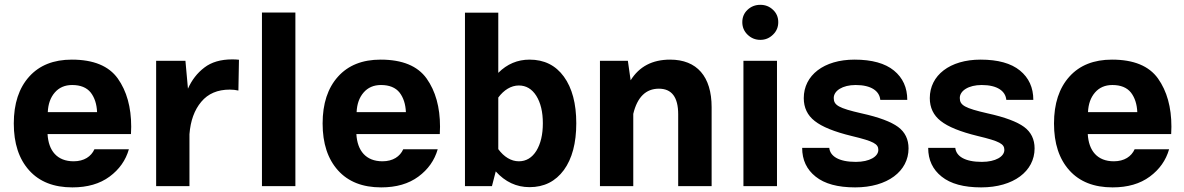

<svg xmlns="http://www.w3.org/2000/svg" viewBox="-20 -791 5031 816"><path d="M536.6 -221.2C537.1 -231.4 537.6 -242.2 537.6 -252.4C537.6 -335.4 518.6 -403.8 480.5 -457.5C442.4 -510.7 377.4 -537.6 285.2 -537.6C208 -537.6 147.5 -513.7 104 -465.3C60.5 -417 38.6 -350.6 38.6 -266.1C38.6 -181.6 60.5 -115.2 104 -66.9C147.5 -18.6 208.5 5.4 287.6 5.4C351.6 5.4 404.3 -9.8 445.8 -40.5C486.8 -70.8 514.2 -109.4 527.8 -156.7H381.3C367.7 -126 337.4 -105.5 293 -105.5C222.7 -105.5 186 -150.4 182.1 -221.2ZM183.1 -314.5C184.6 -348.6 194.3 -376.5 212.9 -397.9C231 -418.9 255.9 -429.7 286.6 -429.7C322.3 -429.7 348.6 -418.9 365.7 -397.5C382.3 -376 391.1 -348.1 392.6 -314.5Z M643.6 0H785.2V-220.7C789.6 -277.8 806.2 -323.7 835.4 -358.4C864.3 -393.1 904.8 -410.2 956.5 -410.2C969.7 -410.2 981.9 -408.7 993.2 -406.2L995.6 -537.1C986.8 -538.1 977.5 -538.6 967.3 -538.6C918 -538.6 878.4 -526.9 848.6 -503.9C818.4 -481 794.9 -450.7 778.8 -414.1L768.1 -532.7H643.6Z M1235.4 -737.8H1093.3V0H1235.4Z M1849.1 -221.2C1849.6 -231.4 1850.1 -242.2 1850.1 -252.4C1850.1 -335.4 1831.1 -403.8 1793 -457.5C1754.9 -510.7 1689.9 -537.6 1597.7 -537.6C1520.5 -537.6 1460 -513.7 1416.5 -465.3C1373 -417 1351.1 -350.6 1351.1 -266.1C1351.1 -181.6 1373 -115.2 1416.5 -66.9C1460 -18.6 1521 5.4 1600.1 5.4C1664.1 5.4 1716.8 -9.8 1758.3 -40.5C1799.3 -70.8 1826.7 -109.4 1840.3 -156.7H1693.8C1680.2 -126 1649.9 -105.5 1605.5 -105.5C1535.2 -105.5 1498.5 -150.4 1494.6 -221.2ZM1495.6 -314.5C1497.1 -348.6 1506.8 -376.5 1525.4 -397.9C1543.5 -418.9 1568.4 -429.7 1599.1 -429.7C1634.8 -429.7 1661.1 -418.9 1678.2 -397.5C1694.8 -376 1703.6 -348.1 1705.1 -314.5Z M2086.9 -62.5C2127 -18.1 2174.8 4.4 2230.5 4.4C2292.5 4.4 2340.8 -20 2376.5 -68.4C2411.6 -116.7 2429.2 -183.1 2429.2 -267.1C2429.2 -350.6 2411.6 -417 2376.5 -465.3C2341.3 -513.7 2292.5 -537.6 2230.5 -537.6C2179.7 -537.6 2135.3 -519 2097.7 -481.4V-737.3H1956.1V0H2070.8ZM2185.1 -427.7C2215.8 -427.7 2240.7 -413.1 2259.3 -383.8C2277.8 -354 2287.1 -315.4 2287.1 -267.1C2287.1 -218.8 2277.8 -180.2 2259.8 -150.4C2241.2 -120.6 2216.3 -105.5 2185.1 -105.5C2152.3 -105.5 2121.6 -124.5 2097.7 -157.2V-376.5C2121.1 -408.2 2151.9 -427.7 2185.1 -427.7Z M2671.4 -307.1C2688.5 -378.4 2725.1 -414.1 2780.3 -414.1C2835 -414.1 2862.3 -377.9 2862.3 -305.2V0H3004.4V-335.4C3004.4 -465.8 2941.9 -537.6 2828.1 -537.6C2752.4 -537.6 2696.8 -508.3 2660.2 -449.7L2648.4 -532.7H2529.8V0H2671.4Z M3134.8 -696.8C3134.8 -675.8 3142.1 -658.2 3157.2 -643.6C3172.4 -628.9 3190.4 -621.6 3211.4 -621.6C3232.4 -621.6 3250 -628.9 3265.1 -643.6C3280.3 -658.2 3287.6 -675.8 3287.6 -696.8C3287.6 -717.8 3280.3 -735.4 3265.1 -749.5C3250 -763.7 3232.4 -770.5 3211.4 -770.5C3190.4 -770.5 3172.4 -763.7 3157.2 -749.5C3142.1 -735.4 3134.8 -717.8 3134.8 -696.8ZM3139.6 0H3282.2V-532.7H3139.6Z M3611.8 -537.6C3481 -537.6 3396 -470.7 3396 -374C3396 -333.5 3411.6 -300.8 3442.4 -276.9C3473.1 -252.4 3525.4 -231 3600.1 -212.9C3693.8 -190.4 3712.9 -179.2 3712.9 -153.8C3712.9 -126 3676.3 -103 3617.2 -103C3544.4 -103 3507.8 -127.4 3504.4 -162.6H3389.2C3389.2 -111.3 3408.2 -70.8 3446.3 -40.5C3484.4 -9.8 3540.5 5.4 3614.3 5.4C3752 5.4 3841.3 -63.5 3841.3 -160.2C3841.3 -198.7 3826.7 -229.5 3796.9 -251.5C3767.1 -273.4 3715.3 -293 3642.1 -309.1C3543.9 -331.5 3523.4 -343.8 3523.4 -374.5C3523.4 -405.3 3560.5 -429.7 3616.7 -429.7C3683.1 -429.7 3717.8 -403.8 3721.2 -366.7H3835.9C3835.9 -418.9 3816.9 -460.4 3779.3 -491.2C3741.7 -522 3685.5 -537.6 3611.8 -537.6Z M4147.5 -537.6C4016.6 -537.6 3931.6 -470.7 3931.6 -374C3931.6 -333.5 3947.3 -300.8 3978 -276.9C4008.8 -252.4 4061 -231 4135.7 -212.9C4229.5 -190.4 4248.5 -179.2 4248.5 -153.8C4248.5 -126 4211.9 -103 4152.8 -103C4080.1 -103 4043.5 -127.4 4040 -162.6H3924.8C3924.8 -111.3 3943.8 -70.8 3981.9 -40.5C4020 -9.8 4076.2 5.4 4149.9 5.4C4287.6 5.4 4377 -63.5 4377 -160.2C4377 -198.7 4362.3 -229.5 4332.5 -251.5C4302.7 -273.4 4251 -293 4177.7 -309.1C4079.6 -331.5 4059.1 -343.8 4059.1 -374.5C4059.1 -405.3 4096.2 -429.7 4152.3 -429.7C4218.8 -429.7 4253.4 -403.8 4256.8 -366.7H4371.6C4371.6 -418.9 4352.5 -460.4 4314.9 -491.2C4277.3 -522 4221.2 -537.6 4147.5 -537.6Z M4957.5 -221.2C4958 -231.4 4958.5 -242.2 4958.5 -252.4C4958.5 -335.4 4939.5 -403.8 4901.4 -457.5C4863.3 -510.7 4798.3 -537.6 4706.1 -537.6C4628.9 -537.6 4568.4 -513.7 4524.9 -465.3C4481.4 -417 4459.5 -350.6 4459.5 -266.1C4459.5 -181.6 4481.4 -115.2 4524.9 -66.9C4568.4 -18.6 4629.4 5.4 4708.5 5.4C4772.5 5.4 4825.2 -9.8 4866.7 -40.5C4907.7 -70.8 4935.1 -109.4 4948.7 -156.7H4802.2C4788.6 -126 4758.3 -105.5 4713.9 -105.5C4643.6 -105.5 4606.9 -150.4 4603 -221.2ZM4604 -314.5C4605.5 -348.6 4615.2 -376.5 4633.8 -397.9C4651.9 -418.9 4676.8 -429.7 4707.5 -429.7C4743.2 -429.7 4769.5 -418.9 4786.6 -397.5C4803.2 -376 4812 -348.1 4813.5 -314.5Z"/></svg>

Font: Estedad Bold
Style: Regular
Weight: 700
Designer: Amin Abedi
Version: Version 7.3